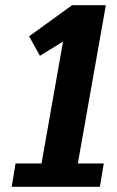

<svg xmlns="http://www.w3.org/2000/svg" viewBox="-20 -720 450 740"><path d="M140 -90H40L25 0H365L380 -90H280L388 -700H258L92 -580L134 -505L223 -560Z"/></svg>

Font: Scada
Style: Bold Italic
Weight: 700
Designer: Jovanny Lemonad
Foundry: Jovanny Lemonad
Version: Version 3.005